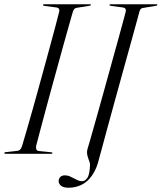

<svg xmlns="http://www.w3.org/2000/svg" viewBox="-24 -720 757 899"><path d="M145.5 -38Q143.5 -28.5 146 -21.2Q148.5 -14 157 -13L216 -7Q218.5 -7 220 -6Q221.5 -5 221.5 -3.5Q221.5 -2 220.2 -1Q219 0 217 0H1.5Q-1 0 -2.5 -1.2Q-4 -2.5 -4 -3Q-4 -5.5 -2 -6.5Q0 -7.5 2 -7.5L56 -13.5Q65.5 -14.5 70.8 -20.2Q76 -26 79.5 -37Q89 -69 101.2 -110.8Q113.5 -152.5 127 -201Q140.5 -249.5 154.8 -300.8Q169 -352 183 -403.5Q197 -455 210.2 -503.2Q223.5 -551.5 234.5 -593.2Q245.5 -635 253.5 -666.5Q255 -675.5 251.2 -679.8Q247.5 -684 241 -685L184 -692.5Q179.5 -693 178.5 -694Q177.5 -695 177.5 -696.5Q177.5 -698.5 179 -699.2Q180.5 -700 182.5 -700H398Q400 -700 401 -699.2Q402 -698.5 402 -697.5Q402 -696 400.8 -695Q399.5 -694 395 -693L335.5 -683.5Q329 -682.5 324.2 -678.2Q319.5 -674 316.5 -663Q307.5 -631 295.5 -589Q283.5 -547 270.2 -498.8Q257 -450.5 242.8 -399Q228.5 -347.5 214.5 -296.2Q200.5 -245 187.8 -197.5Q175 -150 164.2 -109.2Q153.5 -68.5 145.5 -38ZM629 -666Q627 -658 616.2 -618.8Q605.5 -579.5 589 -520Q572.5 -460.5 553.2 -391Q534 -321.5 515 -252.5Q496 -183.5 480 -124.8Q464 -66 453.8 -27.8Q443.5 10.5 441.5 17Q430 68 408.5 99.5Q387 131 358.5 145Q330 159 297 159Q274 159 262.2 150Q250.5 141 250.5 127.5Q251 115.5 258.8 108.2Q266.5 101 280 101Q291.5 101 301.8 105.2Q312 109.5 321.5 114.8Q331 120 340.5 124.2Q350 128.5 359.5 128.5Q374.5 128.5 385.2 112.8Q396 97 397.5 52Q397.5 46 395.5 39.5Q393.5 33 390.8 26Q388 19 386 11.2Q384 3.5 383.5 -4.5Q383 -12.5 385.5 -21.5Q388.5 -31.5 399.5 -69.2Q410.5 -107 426 -162.8Q441.5 -218.5 459.5 -282.5Q477.5 -346.5 495 -410.8Q512.5 -475 527.8 -529.2Q543 -583.5 552.5 -619.5Q562 -655.5 564 -662.5Q567 -674 563 -679.2Q559 -684.5 548 -685.5L496 -692.5Q492.5 -693 490.5 -693.8Q488.5 -694.5 488.5 -696.5Q488.5 -698.5 490.2 -699.2Q492 -700 494.5 -700H709.5Q711.5 -700 712.2 -699.2Q713 -698.5 713 -697Q713 -696 711.5 -694.8Q710 -693.5 706.5 -693L650 -683.5Q643.5 -683 639.5 -681Q635.5 -679 633.2 -675.8Q631 -672.5 629 -666Z"/></svg>

Font: Fraunces 120pt Light
Style: Italic
Weight: 300
Italic angle: -16°
Version: Version 1.000;[b76b70a41]